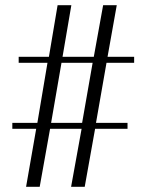

<svg xmlns="http://www.w3.org/2000/svg" viewBox="-20 -720 564 740"><path d="M80.5 0 119.5 -223.5H27.5V-246.5H124L163 -478H52V-501H168.5L202 -700H255L221 -501H341.5L377.5 -700H430L394.5 -501H497V-478H390.5L350 -246.5H471.5V-223.5H346.5L306.5 0H254L294.5 -223.5H173L133 0ZM177 -246.5H296.5L337 -478H217Z"/></svg>

Font: Imbue 48pt Light
Style: Regular
Weight: 300
Designer: Tyler Finck
Foundry: Etcetera Type Company
Version: Version 1.102